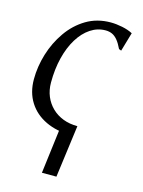

<svg xmlns="http://www.w3.org/2000/svg" viewBox="-115 -614 665 895"><g transform="rotate(15 217.0 -166.0)"><path d="M264 10Q193.5 10 140.2 -15.5Q87 -41 57.8 -87.5Q28.5 -134 28.5 -197Q28.5 -258 47.2 -319.5Q66 -381 101.8 -432.2Q137.5 -483.5 189.2 -514.5Q241 -545.5 307 -545.5Q333 -545.5 362.5 -539.5Q392 -533.5 413.5 -522L387 -431L375.5 -435.5Q363.5 -461 351 -476Q338.5 -491 324.5 -497.2Q310.5 -503.5 293 -503.5Q254 -503.5 220.5 -481.2Q187 -459 162 -418.5Q137 -378 123.2 -323Q109.5 -268 109.5 -203Q109.5 -166.5 122.2 -136.2Q135 -106 157.8 -84Q180.5 -62 211.8 -50Q243 -38 281 -38ZM208 -29 281 -38 247.5 214.5H177.5Z"/></g></svg>

Font: Merriweather 72pt Light
Style: Italic
Weight: 300
Italic angle: -7.8°
Version: Version 2.101